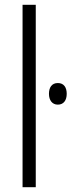

<svg xmlns="http://www.w3.org/2000/svg" viewBox="-20 -780 298 800"><path d="M129 0V-760H74V0ZM221 -434C196 -434 184 -416 184 -389C184 -363 197 -344 221 -344C245 -344 258 -362 258 -389C258 -416 246 -434 221 -434Z"/></svg>

Font: Noto Sans Display SemiCondensed Light
Style: Regular
Weight: 300
Width: 4
Designer: Monotype Design Team
Foundry: Monotype Imaging Inc.
Version: Version 1.900